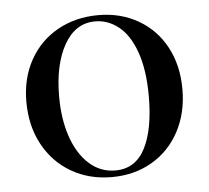

<svg xmlns="http://www.w3.org/2000/svg" viewBox="-42 -523 631 580"><g transform="rotate(-5 273.5 -232.5)"><path d="M37 -236Q37 -307 67.5 -362Q98 -417 152.5 -447.5Q207 -478 276 -478Q344 -478 397.5 -447Q451 -416 480.5 -360.5Q510 -305 510 -233Q510 -161 480 -105Q450 -49 396.5 -18Q343 13 275 13Q206 13 152 -18.5Q98 -50 67.5 -106.5Q37 -163 37 -236ZM407 -221Q407 -300 388 -354Q369 -408 336.5 -434Q304 -460 265 -460Q205 -460 171 -400Q137 -340 137 -243Q137 -174 155.5 -120.5Q174 -67 208 -36.5Q242 -6 287 -6Q348 -6 377.5 -63Q407 -120 407 -221Z"/></g></svg>

Font: Cormorant Unicase SemiBold
Style: Regular
Weight: 600
Designer: Christian Thalmann (Catharsis Fonts)
Foundry: Catharsis Fonts
Version: Version 4.000